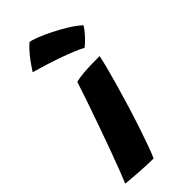

<svg xmlns="http://www.w3.org/2000/svg" viewBox="-256 -758 806 806"><g transform="rotate(-45 147.0 -355.0)"><path d="M132.5 1.5Q102 1.5 58.8 -1.2Q15.5 -4 -26.5 -8Q-20.5 -21.5 -5.2 -60.8Q10 -100 29.5 -153.5Q49 -207 69.2 -264.2Q89.5 -321.5 106.5 -371.5Q123.5 -421.5 133.5 -452.5Q152 -457.5 179 -459.8Q206 -462 232.5 -462.5Q259 -463 276 -463Q273 -445.5 263.8 -409.2Q254.5 -373 241 -325.8Q227.5 -278.5 212 -227.8Q196.5 -177 181 -130.5Q165.5 -84 152.8 -49Q140 -14 132.5 1.5ZM110 -712.5Q121.5 -711.5 147.2 -701.5Q173 -691.5 205.2 -675.5Q237.5 -659.5 268.2 -640.5Q299 -621.5 320 -602Q312 -588.5 298.8 -573.2Q285.5 -558 273.2 -546.5Q261 -535 255.5 -532Q239 -541.5 210.8 -553Q182.5 -564.5 149.5 -576Q116.5 -587.5 84.8 -597.2Q53 -607 29.5 -613.5Q33 -619 44.8 -636.5Q56.5 -654 73.5 -675Q90.5 -696 110 -712.5Z"/></g></svg>

Font: Grandstander
Style: Bold Italic
Weight: 700
Italic angle: -15°
Designer: Tyler Finck
Foundry: Etcetera Type Co
Version: Version 1.200; ttfautohint (v1.8.3)